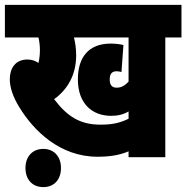

<svg xmlns="http://www.w3.org/2000/svg" viewBox="-20 -642 761 784"><path d="M655 -489H721V-622H0V-489H137C141 -473 143 -455 143 -437C143 -419 141 -402 137 -385C124 -394 109 -399 92 -399C42 -399 20 -362 20 -319C20 -285 33 -246 59 -204C117 -109 224 -2 378 -2C427 -2 467 -8 505 -24V0H655ZM456 -284C440 -284 428 -292 428 -317C428 -338 435 -351 456 -351C462 -351 469 -350 476 -348L484 -458C471 -462 448 -464 432 -464C340 -464 298 -406 298 -318C298 -217 358 -169 434 -169C462 -169 485 -175 505 -187V-157C465 -138 434 -133 390 -133C307 -133 255 -166 201 -237C255 -276 291 -335 291 -416C291 -445 287 -469 282 -489H505V-309C488 -290 473 -284 456 -284ZM84 44C84 90 111 122 157 122C202 122 229 90 229 44C229 -1 202 -34 157 -34C111 -34 84 -1 84 44Z"/></svg>

Font: Noto Sans ExtraCondensed Black
Style: Italic
Weight: 900
Width: 2
Italic angle: -12°
Designer: Monotype Design Team
Foundry: Monotype Imaging Inc.
Version: Version 2.013